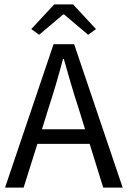

<svg xmlns="http://www.w3.org/2000/svg" viewBox="-20 -858 584 878"><path d="M203 -367 172 -267H369L338 -367Q320 -422 304 -476.5Q288 -531 272 -588H268Q253 -531 237 -476.5Q221 -422 203 -367ZM3 0 225 -656H319L541 0H452L390 -200H151L88 0ZM123 -725 228 -838H314L419 -725L383 -699L273 -792H269L159 -699Z"/></svg>

Font: Processing Sans Pro
Style: Regular
Weight: 400
Designer: Paul D. Hunt
Foundry: Adobe Systems Incorporated
Version: Version 2.020;PS 2.000;hotconv 1.0.86;makeotf.lib2.5.63406